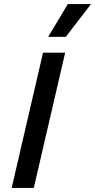

<svg xmlns="http://www.w3.org/2000/svg" viewBox="-20 -917 464 937"><path d="M298 -660 145 0H37L190 -660ZM311 -897H424L301 -737H215Z"/></svg>

Font: Work Sans Medium
Style: Italic
Weight: 500
Italic angle: -13°
Designer: Wei Huang
Foundry: Wei Huang
Version: Version 2.012; ttfautohint (v1.8.3)